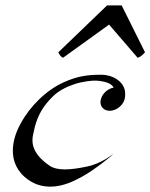

<svg xmlns="http://www.w3.org/2000/svg" viewBox="-20 -698 562 718"><path d="M522.3 -502.4 435 -677.7H380.3L198.1 -502.4C204.1 -492.2 204.8 -487.3 215.6 -481.9L387.9 -606L494.8 -481.9C506.3 -486.3 509.4 -488.8 522.3 -502.4ZM355.9 -395C375.5 -391.6 396.2 -386.7 405.1 -370.6C382.9 -366.2 363 -348.6 357.3 -327.1C356.3 -323.4 355.8 -319.7 355.8 -316.2C355.8 -297.5 369.5 -283.7 390.1 -283.7C414.5 -283.7 439.7 -303.2 446.1 -327.1C447.5 -332 448.1 -339.9 448.1 -346.9C448.1 -351 447.8 -354.9 447.4 -357.4C441.1 -394 401.8 -418.5 358.3 -418.5C308.5 -418.5 270.6 -413.6 220.1 -391.1C153.2 -361.8 91 -299.3 57.7 -236.8C48.4 -220.2 39.8 -201.2 34.5 -181.2C30.4 -165.9 28 -150.2 28 -134.4C28 -94.6 43.5 -55 86.8 -24.9C114 -5.9 142.7 0 168.5 0C217.4 0 260.6 -22.9 289.2 -38.6C332.8 -62.5 406.1 -121.1 401.7 -121.1C401.7 -121.1 359.7 -86.4 305.4 -75.2C277.5 -69.3 248.3 -64.5 222.4 -64.5C199.5 -64.5 179 -68.4 163.5 -79.6C135 -99.9 101.4 -129.6 101.4 -174.1C101.4 -182.2 102.5 -190.7 104.9 -199.7C107.2 -208.5 108.5 -216.8 110.6 -224.6C122.7 -270 142.9 -303.2 177.3 -336.9C196.8 -356.9 225.8 -372.1 252.7 -381.3C272.2 -388.7 290.6 -391.6 304.9 -394C318.6 -396 327.5 -396.5 334.8 -396.5C342.7 -396.5 348.4 -396 355.9 -395Z"/></svg>

Font: Pierce
Style: Oblique
Weight: 400
Italic angle: -15°
Version: Version 0.2.0